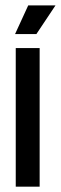

<svg xmlns="http://www.w3.org/2000/svg" viewBox="-20 -703 229 723"><path d="M39.3 0V-522H129.3V0ZM117 -574.7H36.7L86.3 -682.7H189Z"/></svg>

Font: Bricolage Grotesque 96pt ExtraBold SemiCondensed
Style: Regular
Weight: 800
Width: 4
Version: Version 1.001;gftools[0.9.33.dev8+g029e19f]